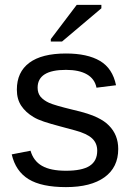

<svg xmlns="http://www.w3.org/2000/svg" viewBox="-20 -756 540 786"><path d="M464 -146Q464 -71 408 -30.5Q352 10 250 10Q150 10 97 -22.5Q44 -55 28 -124L105 -139Q117 -97 152 -77Q187 -57 250 -57Q316 -57 347 -77Q378 -97 378 -139Q378 -170 357 -189.5Q336 -209 288 -222L225 -239Q187 -249 160 -258Q133 -267 117 -277Q85 -296 67 -323Q49 -350 49 -389Q49 -461 100 -499Q151 -537 250 -537Q338 -537 389.5 -506.5Q441 -476 455 -407L375 -397Q368 -433 336 -451.5Q304 -470 250 -470Q134 -470 134 -397Q134 -375 146 -360Q159 -345 181 -335Q192 -330 216 -323Q240 -316 277 -307Q312 -299 337 -291Q362 -283 378 -275Q409 -260 426 -242Q464 -204 464 -146ZM188 -586V-596L294 -736H395V-722L234 -586Z"/></svg>

Font: Libra Sans
Style: Regular
Weight: 400
Foundry: Context Ltd
Version: Version 1.000; ttfautohint (v1.3)